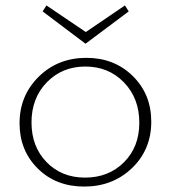

<svg xmlns="http://www.w3.org/2000/svg" viewBox="-20 -681 629 707"><path d="M454 -639 295 -520 137 -639 151 -661 296 -563 440 -661ZM298 -468Q401 -468 469 -401Q537 -334 537 -233Q537 -130 466 -62Q395 6 290 6Q186 6 119 -60.5Q52 -127 52 -227Q52 -329 122.5 -398.5Q193 -468 298 -468ZM293 -27Q380 -27 436.5 -83.5Q493 -140 493 -229Q493 -319 436.5 -377.5Q380 -436 294 -436Q209 -436 152.5 -378Q96 -320 96 -230Q96 -141 151.5 -84Q207 -27 293 -27Z"/></svg>

Font: EauTestSC Light
Style: Regular
Weight: 300
Designer: Christian Thalmann (Catharsis Fonts)
Version: Version 0.001;PS 000.001;hotconv 1.0.88;makeotf.lib2.5.64775